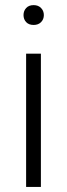

<svg xmlns="http://www.w3.org/2000/svg" viewBox="-20 -741 265 761"><path d="M73.2 -681.2Q73.2 -697.8 83.7 -709.2Q94.2 -720.7 113.3 -720.7Q131.8 -720.7 142.8 -709.2Q153.8 -697.8 153.8 -681.2Q153.8 -664.6 142.8 -653.3Q131.8 -642.1 113.3 -642.1Q94.2 -642.1 83.7 -653.3Q73.2 -664.6 73.2 -681.2ZM142.1 -528.3V0H83.5V-528.3Z"/></svg>

Font: Vazirmatn FD ExtraLight
Style: Regular
Weight: 200
Designer: Saber Rastikerdar
Foundry: Saber Rastikerdar
Version: Version 33.003